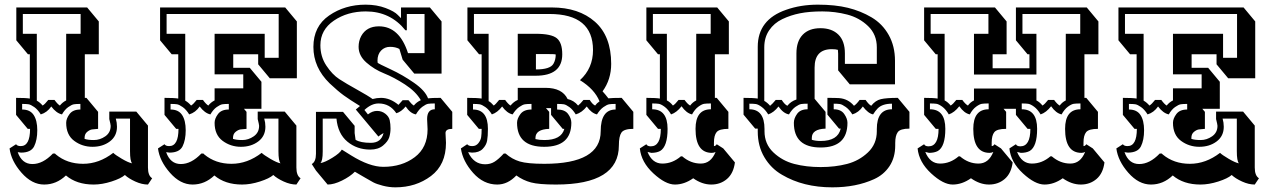

<svg xmlns="http://www.w3.org/2000/svg" viewBox="-20 -732 5443 824"><path d="M404 -499H344V-312H351L401 -252V-179Q385 -178 375 -176.5Q365 -175 354 -166Q343 -157 343 -140V-136Q357 -131 383 -131Q409 -131 432 -147Q455 -163 455 -192Q455 -197 449 -221V-253H565L615 -193V-13Q615 22 633 33L615 60Q589 60 560.5 47Q532 34 516 19Q499 34 458.5 47Q418 60 382 60Q309 60 263 21Q222 60 169.5 60Q117 60 72.5 9.5Q28 -41 21 -95L49 -113Q54 -105 69 -105Q109 -105 109 -179H99L49 -239V-312Q91 -312 108 -309V-499H100L50 -559V-700H354L404 -640ZM482 -188Q482 -148 451.5 -125Q421 -102 377 -102Q333 -102 298.5 -127.5Q264 -153 264 -205Q264 -223 278.5 -242.5Q293 -262 325 -262V-286Q307 -286 297.5 -284.5Q288 -283 273 -272.5Q258 -262 246 -241Q222 -246 200 -275Q182 -249 155 -241Q142 -262 127 -272.5Q112 -283 102.5 -284.5Q93 -286 75 -286V-262Q109 -262 124.5 -238.5Q140 -215 140 -173Q140 -131 126.5 -104Q113 -77 70 -77L56 -79Q74 -28 119 -28Q164 -28 207 -73H216L220 -69Q268 -29 336.5 -29Q405 -29 466 -76Q475 -67 503 -50.5Q531 -34 547 -31Q538 -41 538 -83V-223H477Q482 -206 482 -188ZM163 -279Q173 -285 187 -303H214Q227 -285 237 -279Q248 -293 264 -301V-587H326V-672H78V-587H138V-300Q151 -293 163 -279Z M1252 -13Q1252 22 1270 33L1252 60Q1226 60 1197.5 47Q1169 34 1153 19Q1136 34 1095.5 47Q1055 60 1019 60Q946 60 900 21Q859 60 806.5 60Q754 60 709.5 9.5Q665 -41 658 -95L686 -113Q691 -105 706 -105Q746 -105 746 -179H736L686 -239V-312Q728 -312 745 -309V-499H717L667 -559V-700H1204L1254 -640V-396H1138L1088 -456V-499H981V-441H1052L1102 -381V-265H1027L1038 -252V-179Q1022 -178 1012 -176.5Q1002 -175 991 -166Q980 -157 980 -140V-136Q994 -131 1020 -131Q1046 -131 1069 -147Q1092 -163 1092 -192Q1092 -197 1086 -221V-253H1202L1252 -193ZM800 -279Q810 -285 824 -303H851Q864 -285 874 -279Q885 -293 901 -301V-353H1024V-413H901V-587H1116V-484H1176V-672H695V-587H775V-300Q788 -293 800 -279ZM1119 -188Q1119 -148 1088.5 -125Q1058 -102 1014 -102Q970 -102 935.5 -127.5Q901 -153 901 -205Q901 -223 915.5 -242.5Q930 -262 962 -262V-286Q944 -286 934.5 -284.5Q925 -283 910 -272.5Q895 -262 883 -241Q859 -246 837 -275Q819 -249 792 -241Q779 -262 764 -272.5Q749 -283 739.5 -284.5Q730 -286 712 -286V-262Q746 -262 761.5 -238.5Q777 -215 777 -173Q777 -131 763.5 -104Q750 -77 707 -77L693 -79Q711 -28 756 -28Q801 -28 844 -73H853L857 -69Q905 -29 973.5 -29Q1042 -29 1103 -76Q1112 -67 1140 -50.5Q1168 -34 1184 -31Q1175 -41 1175 -83V-223H1114Q1119 -206 1119 -188Z M1892 -161 1894 -119Q1894 -25 1829.5 23.5Q1765 72 1677 72Q1650 72 1623 65Q1596 58 1582 50.5Q1568 43 1548.5 31.5Q1529 20 1527 19L1503 5Q1482 26 1447.5 43Q1413 60 1386 60L1336 0L1318 -28Q1336 -38 1336 -72V-252H1452L1502 -192V-161L1506 -132Q1527 -119 1571.5 -119Q1616 -119 1626 -161Q1610 -152 1604 -146L1507 -262L1525 -277Q1481 -304 1455.5 -322.5Q1430 -341 1395 -374Q1325 -442 1325 -530.5Q1325 -619 1392.5 -665.5Q1460 -712 1549 -712Q1597 -712 1635 -697.5Q1673 -683 1687 -668L1701 -654V-700H1825L1875 -640V-416H1758L1708 -476L1694 -522Q1677 -531 1654 -531Q1631 -531 1615.5 -515Q1600 -499 1600 -471L1601 -462Q1604 -459 1656.5 -434.5Q1709 -410 1757 -376.5Q1805 -343 1817 -310Q1832 -312 1871 -312L1921 -252V-179Q1892 -179 1892 -161ZM1355 -538Q1355 -489 1380.5 -450.5Q1406 -412 1436 -392.5Q1466 -373 1513 -347Q1560 -321 1579 -307Q1597 -312 1615 -312Q1654 -312 1690 -282L1708 -302H1733Q1746 -285 1756 -279Q1768 -294 1786 -302Q1765 -339 1718 -369.5Q1671 -400 1628.5 -417Q1586 -434 1552.5 -463.5Q1519 -493 1519 -531Q1519 -556 1530 -577Q1553 -619 1606 -619Q1694 -619 1731 -504H1802V-672H1726V-602H1720Q1655 -683 1550 -683Q1471 -683 1413 -643.5Q1355 -604 1355 -538ZM1815 -177 1813 -221Q1813 -263 1846 -263V-288Q1827 -288 1817.5 -286.5Q1808 -285 1793 -274Q1778 -263 1765 -241Q1741 -245 1721 -275Q1702 -252 1681 -246Q1653 -288 1605 -288Q1574 -288 1544 -260L1559 -241Q1578 -256 1598 -256Q1618 -256 1633.5 -244Q1649 -232 1652.5 -216Q1656 -200 1656 -180.5Q1656 -161 1650.5 -143Q1645 -125 1624 -107.5Q1603 -90 1569 -90Q1512 -90 1471 -124Q1430 -158 1424 -223H1365V-82Q1365 -41 1355 -32Q1374 -35 1406.5 -55Q1439 -75 1447 -90Q1461 -81 1487 -65Q1566 -16 1625 -16Q1705 -16 1760 -57.5Q1815 -99 1815 -177Z M2698 -179Q2658 -179 2647 -163Q2636 -147 2636 -108Q2636 60 2366 60Q2293 60 2259 51Q2225 42 2196 21Q2159 60 2114 60Q2055 60 2010.5 10Q1966 -40 1958 -95L1985 -113Q1991 -105 2007 -105Q2023 -105 2033 -117.5Q2043 -130 2045 -143.5Q2047 -157 2047 -179H2035L1985 -239V-312Q2029 -312 2047 -309V-499H2036L1986 -559V-700H2348Q2464 -700 2533.5 -638.5Q2603 -577 2603 -458Q2603 -391 2566 -340Q2578 -327 2591 -310Q2607 -312 2648 -312L2698 -252ZM2099 -279Q2107 -284 2122 -303H2148Q2161 -285 2171 -279Q2185 -296 2202 -303V-355H2321Q2393 -355 2416 -307Q2443 -301 2461 -279Q2471 -287 2484 -303H2511Q2522 -285 2534 -279Q2541 -289 2553 -297Q2532 -349 2469 -388Q2525 -439 2525 -517Q2525 -672 2338 -672H2014V-587H2077V-298Q2087 -293 2099 -279ZM2432 -205Q2432 -102 2315.5 -102Q2199 -102 2199 -205Q2199 -223 2213.5 -242.5Q2228 -262 2261 -262V-286Q2243 -286 2233 -284.5Q2223 -283 2208 -272.5Q2193 -262 2180 -241Q2156 -246 2135 -275Q2115 -249 2091 -241Q2078 -262 2063 -272.5Q2048 -283 2038 -284.5Q2028 -286 2010 -286V-262Q2074 -262 2074 -179Q2074 -147 2070.5 -128Q2067 -109 2051.5 -93Q2036 -77 2006 -77L1989 -79Q2013 -27 2062 -27Q2085 -27 2102.5 -38Q2120 -49 2142 -73H2150Q2177 -49 2210.5 -39Q2244 -29 2316 -29Q2558 -29 2558 -169Q2558 -262 2622 -262V-286Q2604 -286 2594.5 -284.5Q2585 -283 2570 -272.5Q2555 -262 2542 -241Q2519 -246 2498 -275Q2478 -249 2451 -241Q2438 -262 2423.5 -272.5Q2409 -283 2399.5 -284.5Q2390 -286 2371 -286V-262Q2404 -262 2418 -243Q2432 -224 2432 -205ZM2279 -407H2202V-587H2279Q2346 -587 2369.5 -568Q2393 -549 2393 -499Q2393 -407 2279 -407ZM2345 -268H2323L2337 -252V-179Q2278 -177 2278 -140V-135Q2294 -131 2316 -131Q2389 -131 2402 -179H2395L2345 -239ZM2280 -500V-434Q2341 -434 2355 -458Q2365 -475 2365 -498Q2364 -500 2329 -500Z M3108 -499H3048V-312H3056L3106 -252V-179Q3067 -179 3055.5 -165Q3044 -151 3044 -120V-105Q3051 -105 3056 -113L3084 -95L3134 -35Q3128 12 3100 36Q3072 60 3032.5 60Q2993 60 2955 33Q2917 60 2876.5 60Q2836 60 2784 12Q2732 -36 2726 -95L2754 -113Q2758 -104 2773 -104Q2816 -104 2816 -179H2804L2754 -239V-312Q2795 -312 2812 -309V-499H2804L2754 -559V-700H3058L3108 -640ZM2868 -279Q2878 -285 2892 -303H2918Q2931 -285 2942 -279Q2952 -293 2968 -301V-587H3030V-672H2782V-587H2842V-301Q2856 -294 2868 -279ZM2908 -61Q2944 -30 2987.5 -30Q3031 -30 3051 -80Q3044 -76 3035 -76Q2965 -76 2965 -179Q2965 -263 3031 -263V-288Q3012 -288 3002 -286.5Q2992 -285 2977 -274Q2962 -263 2950 -241Q2926 -246 2905 -276Q2884 -249 2860 -241Q2847 -263 2832 -274Q2817 -285 2807 -286.5Q2797 -288 2779 -288V-263Q2845 -263 2845 -179Q2845 -103 2813 -84Q2798 -76 2775 -76L2759 -80Q2779 -30 2822.5 -30Q2866 -30 2902 -61Z M3645 -278Q3656 -285 3669 -303H3695Q3708 -284 3719 -278Q3737 -301 3760.5 -306.5Q3784 -312 3833 -312L3883 -252V-180Q3844 -180 3833 -165Q3822 -150 3822 -118V-108Q3822 -56 3797.5 -19Q3773 18 3731 37Q3654 72 3552 72Q3427 72 3336 18Q3289 -9 3260.5 -57Q3232 -105 3232 -168V-180H3221L3171 -240V-312Q3214 -312 3232 -309V-531Q3232 -648 3354 -690Q3416 -712 3490 -712Q3564 -712 3619 -698.5Q3674 -685 3720.5 -657.5Q3767 -630 3794 -582Q3821 -534 3821 -471V-370H3627L3577 -430V-502L3576 -518Q3567 -521 3550 -521Q3476 -521 3476 -442V-308L3523 -252V-180Q3464 -178 3464 -140V-132Q3480 -127 3502 -127Q3576 -127 3588 -180H3581L3531 -240V-312Q3565 -312 3581 -311Q3620 -308 3645 -278ZM3285 -278Q3295 -286 3309 -303H3335Q3347 -284 3359 -278Q3374 -297 3398 -305V-503Q3398 -555 3425 -583Q3452 -611 3501 -611Q3550 -611 3578 -583.5Q3606 -556 3606 -503V-458H3743V-529Q3743 -584 3705.5 -620Q3668 -656 3616 -669.5Q3564 -683 3509 -683Q3454 -683 3413.5 -675Q3373 -667 3337.5 -650Q3302 -633 3281 -602Q3260 -571 3260 -529V-299Q3273 -292 3285 -278ZM3743 -169V-178Q3743 -263 3808 -263V-287Q3767 -287 3747 -267Q3737 -257 3727 -241Q3706 -245 3683 -275Q3665 -249 3638 -241Q3625 -262 3609.5 -273Q3594 -284 3584.5 -285.5Q3575 -287 3558 -287V-263Q3589 -263 3603 -243Q3617 -223 3617 -205Q3617 -99 3502 -99Q3387 -99 3387 -205Q3387 -224 3401 -243.5Q3415 -263 3446 -263V-287Q3428 -287 3418.5 -285.5Q3409 -284 3394 -273.5Q3379 -263 3366 -241Q3342 -245 3321 -275Q3301 -249 3277 -241Q3264 -262 3249 -273Q3234 -284 3224 -285.5Q3214 -287 3196 -287V-263Q3261 -263 3261 -178V-169Q3261 -114 3299 -78Q3337 -42 3388.5 -28.5Q3440 -15 3502 -15Q3564 -15 3615.5 -28.5Q3667 -42 3705 -78Q3743 -114 3743 -169Z M3946 -312Q3987 -312 4004 -309V-499H3996L3946 -559V-700H4250L4300 -640V-499H4240V-439H4398V-499H4390L4340 -559V-700H4644L4694 -640V-499H4634V-312H4642L4692 -252V-179Q4653 -179 4641.5 -165Q4630 -151 4630 -120V-105Q4637 -105 4642 -113L4670 -95L4720 -35Q4714 12 4686 36Q4658 60 4618.5 60Q4579 60 4541 33Q4503 60 4462.5 60Q4422 60 4370 12Q4318 -36 4312 -95L4340 -113Q4344 -104 4359 -104Q4402 -104 4402 -179H4390L4340 -239V-265H4287L4298 -252V-179Q4259 -179 4247.5 -165Q4236 -151 4236 -120V-105Q4243 -105 4248 -113L4276 -95L4326 -35Q4320 12 4292 36Q4264 60 4224.5 60Q4185 60 4147 33Q4109 60 4068.5 60Q4028 60 3976 12Q3924 -36 3918 -95L3946 -113Q3950 -104 3965 -104Q4008 -104 4008 -179H3996L3946 -239ZM4060 -279Q4070 -285 4084 -303H4110Q4123 -285 4134 -279Q4144 -293 4160 -301V-352H4428V-301Q4442 -294 4454 -279Q4464 -285 4478 -303H4504Q4517 -285 4528 -279Q4538 -293 4554 -301V-587H4616V-672H4368V-587H4428V-412H4160V-587H4222V-672H3974V-587H4034V-301Q4048 -294 4060 -279ZM4494 -61Q4530 -30 4573.5 -30Q4617 -30 4637 -80Q4630 -76 4621 -76Q4551 -76 4551 -179Q4551 -263 4617 -263V-288Q4598 -288 4588 -286.5Q4578 -285 4563 -274Q4548 -263 4536 -241Q4512 -246 4491 -276Q4470 -249 4446 -241Q4433 -263 4418 -274Q4403 -285 4393 -286.5Q4383 -288 4365 -288V-263Q4431 -263 4431 -179Q4431 -103 4399 -84Q4384 -76 4361 -76L4345 -80Q4365 -30 4408.5 -30Q4452 -30 4488 -61ZM4100 -61Q4136 -30 4179.5 -30Q4223 -30 4243 -80Q4236 -76 4227 -76Q4157 -76 4157 -179Q4157 -263 4223 -263V-288Q4204 -288 4194 -286.5Q4184 -285 4169 -274Q4154 -263 4142 -241Q4118 -246 4097 -276Q4076 -249 4052 -241Q4039 -263 4024 -274Q4009 -285 3999 -286.5Q3989 -288 3971 -288V-263Q4037 -263 4037 -179Q4037 -103 4005 -84Q3990 -76 3967 -76L3951 -80Q3971 -30 4014.5 -30Q4058 -30 4094 -61Z M5365 -13Q5365 22 5383 33L5365 60Q5339 60 5310.5 47Q5282 34 5266 19Q5249 34 5208.5 47Q5168 60 5132 60Q5059 60 5013 21Q4972 60 4919.5 60Q4867 60 4822.5 9.5Q4778 -41 4771 -95L4799 -113Q4804 -105 4819 -105Q4859 -105 4859 -179H4849L4799 -239V-312Q4841 -312 4858 -309V-499H4830L4780 -559V-700H5317L5367 -640V-396H5251L5201 -456V-499H5094V-441H5165L5215 -381V-265H5140L5151 -252V-179Q5135 -178 5125 -176.5Q5115 -175 5104 -166Q5093 -157 5093 -140V-136Q5107 -131 5133 -131Q5159 -131 5182 -147Q5205 -163 5205 -192Q5205 -197 5199 -221V-253H5315L5365 -193ZM4913 -279Q4923 -285 4937 -303H4964Q4977 -285 4987 -279Q4998 -293 5014 -301V-353H5137V-413H5014V-587H5229V-484H5289V-672H4808V-587H4888V-300Q4901 -293 4913 -279ZM5232 -188Q5232 -148 5201.5 -125Q5171 -102 5127 -102Q5083 -102 5048.5 -127.5Q5014 -153 5014 -205Q5014 -223 5028.5 -242.5Q5043 -262 5075 -262V-286Q5057 -286 5047.5 -284.5Q5038 -283 5023 -272.5Q5008 -262 4996 -241Q4972 -246 4950 -275Q4932 -249 4905 -241Q4892 -262 4877 -272.5Q4862 -283 4852.5 -284.5Q4843 -286 4825 -286V-262Q4859 -262 4874.5 -238.5Q4890 -215 4890 -173Q4890 -131 4876.5 -104Q4863 -77 4820 -77L4806 -79Q4824 -28 4869 -28Q4914 -28 4957 -73H4966L4970 -69Q5018 -29 5086.5 -29Q5155 -29 5216 -76Q5225 -67 5253 -50.5Q5281 -34 5297 -31Q5288 -41 5288 -83V-223H5227Q5232 -206 5232 -188Z"/></svg>

Font: Ewert
Style: Regular
Weight: 400
Designer: Johan Kallas, Mihkel Virkus
Foundry: Johan Kallas, Mihkel Virkus
Version: Version 1.001